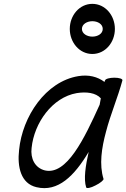

<svg xmlns="http://www.w3.org/2000/svg" viewBox="-20 -950 655 996"><path d="M576 -800C576 -870 526 -930 459 -930C392 -930 342 -870 342 -800C342 -730 392 -670 459 -670C526 -670 576 -730 576 -800ZM405 -800C405 -825 432 -840 459 -840C487 -840 513 -825 513 -800C513 -775 487 -760 459 -760C432 -760 405 -775 405 -800ZM517 -22C494 -96 507 -182 530 -267C553 -356 591 -444 615 -533C617 -541 598 -547 573 -547C549 -547 527 -541 525 -533C524 -531 523 -528 522 -525C486 -552 440 -564 386 -555C217 -527 96 -346 79 -172C69 -84 88 2 169 21C281 48 366 -38 440 -162C424 -91 413 -21 427 22C429 29 451 25 475 12C500 0 519 -16 517 -22ZM213 -66C161 -79 137 -128 144 -183C157 -312 251 -445 378 -467C428 -475 477 -469 503 -440C501 -429 499 -418 497 -407C417 -230 326 -40 213 -66Z"/></svg>

Font: Nupuram Condensed Oblique
Style: Regular
Weight: 400
Width: 3
Designer: Santhosh Thottingal (santhosh.thottingal@gmail.com)
Foundry: SMC
Version: Version 1.000